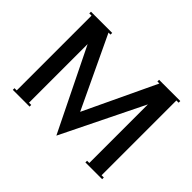

<svg xmlns="http://www.w3.org/2000/svg" viewBox="-143 -953 1216 1216"><g transform="rotate(45 465.0 -345.0)"><path d="M65 0V-15H85V-685H65V-700H255V-685H237L465 -203L693 -685H675V-700H865V-685H845V-15H865V0H715V-15H735V-540L465 10L195 -540V-15H215V0Z"/></g></svg>

Font: Copperplate CC
Style: Regular
Weight: 400
Designer: indestructible type*
Foundry: Cowboy Collective
Version: Version 1.000